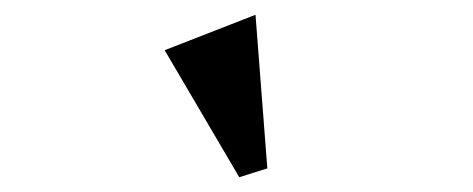

<svg xmlns="http://www.w3.org/2000/svg" viewBox="-20 -822 640 260"><path d="M203 -754 326 -802 342 -594 304 -582Z"/></svg>

Font: IBM Plex Serif
Style: Bold Italic
Weight: 700
Italic angle: -14°
Designer: Mike Abbink, Paul van der Laan, Pieter van Rosmalen
Foundry: Bold Monday
Version: Version 3.001